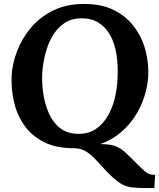

<svg xmlns="http://www.w3.org/2000/svg" viewBox="-20 -736 807 974"><path d="M407 -716Q498 -716 561.5 -683Q625 -650 664 -595.5Q703 -541 719 -477Q735 -413 732 -350Q729 -300 713 -248.5Q697 -197 667 -149.5Q637 -102 593 -64.5Q549 -27 491 -6V-5Q520 -5 542 -1Q564 3 585 14.5Q606 26 630 51Q663 83 683 103Q703 123 715.5 133.5Q728 144 739.5 147.5Q751 151 767 151L763 218H722Q676 218 648.5 214.5Q621 211 600 199.5Q579 188 552 164Q522 136 498.5 109.5Q475 83 454 62Q433 41 409.5 28.5Q386 16 355 16Q263 16 200.5 -16.5Q138 -49 101.5 -102.5Q65 -156 50.5 -221Q36 -286 39 -350Q42 -413 67 -477.5Q92 -542 137.5 -596Q183 -650 250.5 -683Q318 -716 407 -716ZM390 -643Q338 -642 302 -615.5Q266 -589 243 -547.5Q220 -506 208.5 -457Q197 -408 194 -362Q192 -315 199.5 -262Q207 -209 227.5 -162Q248 -115 285 -86Q322 -57 379 -57Q431 -57 467.5 -82.5Q504 -108 527.5 -149Q551 -190 562.5 -238.5Q574 -287 576 -333Q580 -402 571 -459Q562 -516 539 -557.5Q516 -599 479 -621.5Q442 -644 390 -643Z"/></svg>

Font: Lora
Style: Bold Italic
Weight: 700
Italic angle: -3°
Designer: Olga Karpushina, Alexei Vanyashin (Cyrillic)
Foundry: Cyreal
Version: Version 3.004